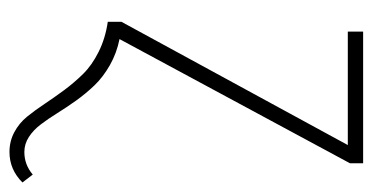

<svg xmlns="http://www.w3.org/2000/svg" viewBox="-204 -356 760 391"><g transform="rotate(90 175.5 -160.0)"><path d="M289.1 200.2Q267.1 200.2 248.8 190.4Q230.5 180.7 217.3 164.6Q204.1 148.4 191.2 128.9Q178.2 109.4 163.1 88.9Q147.9 68.4 130.1 50.3Q112.3 32.2 85 18.6Q57.6 4.9 23.9 0V-27.8L274.9 -488.8H43.9V-520H312V-493.2L59.1 -23.9Q87.9 -18.1 112.3 -4.2Q136.7 9.8 153.3 27.1Q169.9 44.4 184.1 64.2Q198.2 84 209.7 102.5Q221.2 121.1 232.7 136.2Q244.1 151.4 258.3 160.6Q272.5 169.9 289.1 169.9Q314.9 169.9 335 152.8L351.1 173.8Q324.7 200.2 289.1 200.2Z"/></g></svg>

Font: Fira Sans Compressed UltraLight
Style: Regular
Weight: 200
Width: 1
Designer: Carrois Corporate & Edenspiekermann AG
Foundry: Carrois Corporate GbR & Edenspiekermann AG
Version: Version 4.203;PS 004.203;hotconv 1.0.88;makeotf.lib2.5.64775